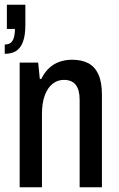

<svg xmlns="http://www.w3.org/2000/svg" viewBox="-29 -790 500 810"><path d="M54 0V-526H132L139 -457H145Q159 -485 178.5 -503Q198 -521 222.5 -529.5Q247 -538 275 -538Q315 -538 343 -523.5Q371 -509 386 -476.5Q401 -444 401 -390V0H307V-369Q307 -390 303 -405.5Q299 -421 291 -431.5Q283 -442 270.5 -447.5Q258 -453 240 -453Q214 -453 193 -436.5Q172 -420 160 -388Q148 -356 148 -309V0ZM-9 -563V-602Q14 -602 24 -618.5Q34 -635 34 -668H0V-770H78V-685Q78 -641 68 -614Q58 -587 39 -575Q20 -563 -9 -563Z"/></svg>

Font: Archivo Condensed Medium
Style: Regular
Weight: 500
Width: 3
Designer: Hector Gatti
Foundry: Omnibus-Type
Version: Version 2.001